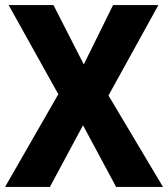

<svg xmlns="http://www.w3.org/2000/svg" viewBox="-20 -827 660 754"><path d="M620 -93 406 -452 602 -807H424L309 -574L190 -807H14L209 -457L0 -93H176L306 -335L436 -93Z"/></svg>

Font: Noto Sans Kannada UI SemiCondensed ExtraBold
Style: Regular
Weight: 800
Width: 4
Designer: Jelle Bosma - Monotype Design Team
Foundry: Monotype Imaging Inc.
Version: Version 2.005